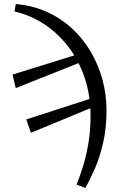

<svg xmlns="http://www.w3.org/2000/svg" viewBox="-20 -749 619 950"><path d="M133 -92 110 -158 459 -271 467 -230ZM359 164Q373 130 389 80Q405 30 416.5 -34.5Q428 -99 428 -176Q428 -280 398 -367Q368 -454 315.5 -521Q263 -588 195.5 -631.5Q128 -675 52 -692L58 -729Q141 -722 211 -690.5Q281 -659 336 -608.5Q391 -558 429 -493Q467 -428 487 -354.5Q507 -281 507 -203Q507 -114 490 -41Q473 32 448.5 87.5Q424 143 402 181ZM58 -313 42 -380 393 -489 407 -452Z"/></svg>

Font: Source Serif 4 18pt
Style: Regular
Weight: 400
Designer: Frank Grießhammer
Foundry: Adobe Systems Incorporated
Version: Version 4.004;hotconv 1.0.116;makeotfexe 2.5.65601